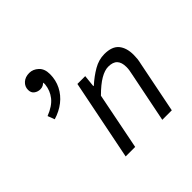

<svg xmlns="http://www.w3.org/2000/svg" viewBox="-176 -909 1093 1093"><g transform="rotate(-45 371.0 -362.0)"><path d="M111.3 -435 95.3 -476.9Q153.8 -499.9 180.9 -534.4Q208 -568.8 212.8 -612.9Q213.6 -622 211.7 -628.6Q209.8 -635.1 206 -641.7L215.3 -634.4Q208.8 -625 198.4 -619.2Q188 -613.4 174.3 -613.4Q153.9 -613.4 137.9 -625.2Q121.9 -637 121.9 -660.9Q121.9 -687.7 142.2 -706.1Q162.5 -724.4 195.1 -724.4Q224.8 -724.4 249.4 -701.9Q274.1 -679.4 274.1 -635.9Q274.1 -587.8 253.6 -547.3Q233.1 -506.9 196.6 -478.3Q160.1 -449.7 111.3 -435ZM247.1 0 344.6 -486.1H407.6L400 -413.2H404Q443.4 -448.9 485.8 -473.5Q528.2 -498.1 573.1 -498.1Q635.1 -498.1 661.8 -465.6Q688.5 -433.1 688.5 -376.9Q688.5 -359.7 686.9 -344.8Q685.2 -329.9 680.5 -310L618.5 0H542L602.5 -300.1Q606.8 -319.8 608.6 -331.9Q610.5 -344 610.5 -356.8Q610.5 -394.2 593.2 -412.9Q575.9 -431.6 538.2 -431.6Q509.6 -431.6 473.8 -410.8Q438 -390.1 392 -344L323.7 0Z"/></g></svg>

Font: Source Sans 3 VF
Style: Italic
Weight: 200
Italic angle: -11°
Designer: Paul D. Hunt
Foundry: Adobe Systems Incorporated
Version: Version 3.042;hotconv 1.0.118;makeotfexe 2.5.65603